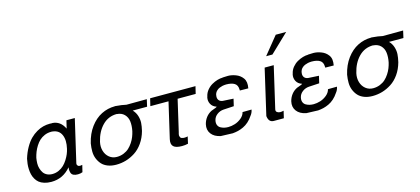

<svg xmlns="http://www.w3.org/2000/svg" viewBox="-62 -1274 3927 1795"><g transform="rotate(-15 1902.0 -377.0)"><path d="M395 -437V-438Q394.5 -438 393.6 -437.5Q392.6 -437 392.1 -437Q391.1 -437 389.6 -437.5Q388.2 -438 387.2 -438H378.9Q345.2 -438 315.9 -425.5Q286.6 -413.1 265.6 -393.6Q244.6 -374 227.8 -347.2Q210.9 -320.3 200.4 -293.7Q189.9 -267.1 183.1 -238.8Q178.7 -212.4 178 -186.3Q177.2 -160.2 184.6 -136Q191.9 -111.8 204.3 -93.5Q216.8 -75.2 239 -64.2Q261.2 -53.2 290 -53.2Q322.8 -53.2 352.1 -66.4Q381.3 -79.6 402.1 -99.9Q422.9 -120.1 439.7 -146.7Q456.5 -173.3 466.6 -197.8Q476.6 -222.2 481.9 -246.1Q500.5 -325.7 478 -377.7Q455.6 -429.7 395 -437ZM409.2 -513.2 410.2 -514.2Q489.3 -510.3 527.8 -429.2L545.9 -504.9H627L530.8 -90.8Q528.3 -80.1 535.9 -70.6Q543.5 -61 556.2 -61H561Q566.4 -61 581.1 -64L564.9 2.9Q543.5 11.2 520 11.2Q494.6 11.2 479 4.4Q463.4 -2.4 457.8 -14.4Q452.1 -26.4 450.4 -42Q448.7 -57.6 451.2 -75.2Q376 15.1 262.2 15.1Q224.1 15.1 194.1 5.6Q164.1 -3.9 145 -19.5Q126 -35.2 113.3 -57.4Q100.6 -79.6 95 -103.3Q89.4 -127 88.1 -154.1Q86.9 -181.2 89.6 -204.8Q92.3 -228.5 97.2 -252.9Q114.7 -310.5 140.9 -356.4Q167 -402.3 195.8 -431.2Q224.6 -460 258.1 -479.2Q291.5 -498.5 323 -506.3Q354.5 -514.2 386.2 -514.2Q401.4 -514.2 409.2 -513.2Z M1015.1 -439 1016.1 -439.9Q933.1 -439.9 876 -381.6Q818.8 -323.2 796.9 -229Q786.6 -183.1 798.6 -142.3Q810.5 -101.6 841.3 -76.7Q872.1 -51.8 914.1 -51.8Q949.2 -51.8 980 -64.2Q1010.7 -76.7 1032.2 -96.4Q1053.7 -116.2 1071 -142.6Q1088.4 -168.9 1098.4 -194.6Q1108.4 -220.2 1114.7 -247.1Q1125 -298.3 1119.9 -340.1Q1114.7 -381.8 1087.4 -409.2Q1060.1 -436.5 1015.1 -439ZM1017.1 -514.2V-515.1Q1086.9 -509.8 1126 -500L1322.8 -501L1307.1 -432.1H1168Q1194.8 -404.3 1205.6 -369.1Q1216.3 -334 1214.4 -301.3Q1212.4 -268.6 1202.1 -225.1Q1184.6 -161.6 1150.6 -113.5Q1116.7 -65.4 1073.5 -37.6Q1030.3 -9.8 984.4 3.7Q938.5 17.1 890.1 17.1Q844.7 17.1 809.3 3.4Q773.9 -10.3 752.2 -33.9Q730.5 -57.6 717.3 -89.8Q704.1 -122.1 703.6 -159.4Q703.1 -196.8 710 -237.8Q730.5 -325.7 777.6 -389.2Q824.7 -452.6 886 -483.4Q947.3 -514.2 1017.1 -514.2Z M1337.9 -429.2 1355 -501H1793.9L1776.9 -430.2H1602.1L1530.8 -122.1L1528.8 -116.2L1527.8 -110.8Q1523.9 -97.7 1526.6 -88.6Q1529.3 -79.6 1532.7 -74.2Q1536.1 -68.8 1544.2 -66.2Q1552.2 -63.5 1558.3 -62.7Q1564.5 -62 1572.8 -62Q1584.5 -62 1602.1 -65.9L1586.9 1Q1559.1 7.8 1527.8 7.8Q1468.3 7.8 1445.6 -14.6Q1422.9 -37.1 1433.6 -84L1513.7 -429.2Z M2059.6 -512.2V-513.2Q2067.9 -513.2 2085.9 -514.2Q2104 -515.1 2112.3 -515.1Q2128.4 -515.1 2146.5 -511.7Q2164.6 -508.3 2185.1 -500.7Q2205.6 -493.2 2222.2 -481Q2238.8 -468.8 2252 -450.7Q2265.1 -432.6 2268.3 -408.4Q2271.5 -384.3 2265.6 -353L2183.6 -354Q2184.1 -355.5 2184.1 -357.2Q2184.1 -358.9 2183.8 -360.8Q2183.6 -362.8 2183.6 -363.8Q2183.1 -406.7 2154.5 -424.3Q2126 -441.9 2075.2 -441.9Q2062.5 -441.9 2057.6 -440.9Q2050.8 -440.9 2039.1 -438.2Q2027.3 -435.5 2010.3 -429.2Q1993.2 -422.9 1978.8 -408Q1964.4 -393.1 1959.5 -372.1V-368.2L1958.5 -363.8Q1954.6 -338.4 1966.8 -321.5Q1979 -304.7 2004.4 -301.8L2107.4 -295.9L2091.3 -227.1L1990.2 -221.2Q1955.1 -218.8 1927 -197.5Q1898.9 -176.3 1891.6 -144Q1885.7 -117.7 1893.3 -98.6Q1900.9 -79.6 1918.2 -69.8Q1935.5 -60.1 1953.9 -55.9Q1972.2 -51.8 1992.2 -51.8Q2023.4 -51.8 2056.9 -62.3Q2090.3 -72.8 2119.6 -96.9Q2148.9 -121.1 2156.2 -152.8L2243.7 -153.8Q2237.8 -122.6 2219.2 -100.1Q2198.7 -68.8 2173.8 -46.6Q2148.9 -24.4 2121.8 -12Q2094.7 0.5 2069.8 6.6Q2044.9 12.7 2016.6 15.1L1902.3 11.2Q1841.3 -1 1812.3 -39.8Q1783.2 -78.6 1795.4 -131.8Q1804.2 -167.5 1825.9 -195.8Q1847.7 -224.1 1880.4 -240.2Q1885.3 -242.2 1899.7 -247.3Q1914.1 -252.4 1923.8 -256.6Q1933.6 -260.7 1935.5 -264.2Q1897.5 -276.4 1881.6 -307.1Q1865.7 -337.9 1873.5 -372.1Q1873.5 -375 1875.5 -377L1876.5 -381.8Q1883.8 -413.6 1905.3 -439.5Q1926.8 -465.3 1953.9 -480.7Q1981 -496.1 2008.5 -504.2Q2036.1 -512.2 2059.6 -512.2Z M2361.3 -59.1 2463.4 -501H2551.3L2458 -98.1Q2454.1 -79.1 2467.3 -70.1Q2480.5 -61 2498 -61Q2510.7 -61 2530.3 -65.9L2514.2 2.9H2417Q2368.2 2.9 2361.3 -59.1ZM2744.1 -771 2565.4 -600.1H2504.4L2643.1 -771Z M2886.2 -512.2V-513.2Q2894.5 -513.2 2912.6 -514.2Q2930.7 -515.1 2939 -515.1Q2955.1 -515.1 2973.1 -511.7Q2991.2 -508.3 3011.7 -500.7Q3032.2 -493.2 3048.8 -481Q3065.4 -468.8 3078.6 -450.7Q3091.8 -432.6 3095 -408.4Q3098.1 -384.3 3092.3 -353L3010.3 -354Q3010.7 -355.5 3010.7 -357.2Q3010.7 -358.9 3010.5 -360.8Q3010.3 -362.8 3010.3 -363.8Q3009.8 -406.7 2981.2 -424.3Q2952.6 -441.9 2901.9 -441.9Q2889.2 -441.9 2884.3 -440.9Q2877.4 -440.9 2865.7 -438.2Q2854 -435.5 2836.9 -429.2Q2819.8 -422.9 2805.4 -408Q2791 -393.1 2786.1 -372.1V-368.2L2785.2 -363.8Q2781.2 -338.4 2793.5 -321.5Q2805.7 -304.7 2831.1 -301.8L2934.1 -295.9L2918 -227.1L2816.9 -221.2Q2781.7 -218.8 2753.7 -197.5Q2725.6 -176.3 2718.3 -144Q2712.4 -117.7 2720 -98.6Q2727.5 -79.6 2744.9 -69.8Q2762.2 -60.1 2780.5 -55.9Q2798.8 -51.8 2818.8 -51.8Q2850.1 -51.8 2883.5 -62.3Q2917 -72.8 2946.3 -96.9Q2975.6 -121.1 2982.9 -152.8L3070.3 -153.8Q3064.5 -122.6 3045.9 -100.1Q3025.4 -68.8 3000.5 -46.6Q2975.6 -24.4 2948.5 -12Q2921.4 0.5 2896.5 6.6Q2871.6 12.7 2843.3 15.1L2729 11.2Q2668 -1 2638.9 -39.8Q2609.9 -78.6 2622.1 -131.8Q2630.9 -167.5 2652.6 -195.8Q2674.3 -224.1 2707 -240.2Q2711.9 -242.2 2726.3 -247.3Q2740.7 -252.4 2750.5 -256.6Q2760.3 -260.7 2762.2 -264.2Q2724.1 -276.4 2708.3 -307.1Q2692.4 -337.9 2700.2 -372.1Q2700.2 -375 2702.1 -377L2703.1 -381.8Q2710.4 -413.6 2731.9 -439.5Q2753.4 -465.3 2780.5 -480.7Q2807.6 -496.1 2835.2 -504.2Q2862.8 -512.2 2886.2 -512.2Z M3496.1 -439 3497.1 -439.9Q3414.1 -439.9 3356.9 -381.6Q3299.8 -323.2 3277.8 -229Q3267.6 -183.1 3279.5 -142.3Q3291.5 -101.6 3322.3 -76.7Q3353 -51.8 3395 -51.8Q3430.2 -51.8 3460.9 -64.2Q3491.7 -76.7 3513.2 -96.4Q3534.7 -116.2 3552 -142.6Q3569.3 -168.9 3579.3 -194.6Q3589.4 -220.2 3595.7 -247.1Q3606 -298.3 3600.8 -340.1Q3595.7 -381.8 3568.4 -409.2Q3541 -436.5 3496.1 -439ZM3498 -514.2V-515.1Q3567.9 -509.8 3606.9 -500L3803.7 -501L3788.1 -432.1H3648.9Q3675.8 -404.3 3686.5 -369.1Q3697.3 -334 3695.3 -301.3Q3693.4 -268.6 3683.1 -225.1Q3665.5 -161.6 3631.6 -113.5Q3597.7 -65.4 3554.4 -37.6Q3511.2 -9.8 3465.3 3.7Q3419.4 17.1 3371.1 17.1Q3325.7 17.1 3290.3 3.4Q3254.9 -10.3 3233.2 -33.9Q3211.4 -57.6 3198.2 -89.8Q3185.1 -122.1 3184.6 -159.4Q3184.1 -196.8 3190.9 -237.8Q3211.4 -325.7 3258.5 -389.2Q3305.7 -452.6 3366.9 -483.4Q3428.2 -514.2 3498 -514.2Z"/></g></svg>

Font: Perun
Style: Italic
Weight: 400
Italic angle: -12°
Foundry: Stefan Peev, Context Ltd
Version: Version 001.000